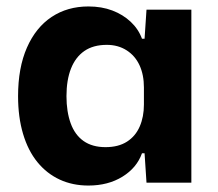

<svg xmlns="http://www.w3.org/2000/svg" viewBox="-20 -566 676 595"><path d="M254 9Q205 9 165 -9.5Q125 -28 96 -63.5Q67 -99 51.5 -151Q36 -203 36 -268Q36 -356 63.5 -418.5Q91 -481 140 -513.5Q189 -546 254 -546Q295 -546 328 -533.5Q361 -521 385 -498.5Q409 -476 420 -446H428L434 -536H573V0H434L428 -91H420Q404 -46 359.5 -18.5Q315 9 254 9ZM307 -110Q347 -110 373.5 -127Q400 -144 413 -174Q426 -204 426 -242V-295Q426 -334 412.5 -363.5Q399 -393 372.5 -410Q346 -427 311 -427Q269 -427 241.5 -408Q214 -389 200 -353.5Q186 -318 186 -268Q186 -220 199 -184Q212 -148 239 -129Q266 -110 307 -110Z"/></svg>

Font: Mona Sans ExtraLight
Style: Bold
Weight: 700
Version: Version 2.000